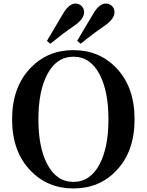

<svg xmlns="http://www.w3.org/2000/svg" viewBox="-20 -1041 825 1080"><path d="M393 19Q248 19 152 -81Q48 -188 48 -370Q48 -551 152 -659Q248 -759 393 -759Q538 -759 634 -659Q737 -552 737 -370Q737 -188 634 -81Q539 19 393 19ZM393 -18Q489 -18 541 -119Q590 -213 590 -370Q590 -527 541 -621Q489 -722 393 -722Q297 -722 245 -621Q196 -527 196 -370Q196 -213 245 -119Q297 -18 393 -18ZM263 -795 244 -811Q263 -844 302 -909Q323 -944 333 -961Q367 -1021 405 -1021Q424 -1021 438 -1008Q453 -994 453 -972Q453 -933 393 -893Q337 -855 271 -801Q266 -797 263 -795ZM434 -795 414 -811Q426 -831 450 -872Q486 -932 503 -961Q537 -1021 576 -1021Q595 -1021 609 -1008Q624 -994 624 -972Q624 -933 564 -893Q497 -847 434 -795Z"/></svg>

Font: GenRyuMin TW B
Style: Regular
Weight: 700
Version: Version 1.501;PS 1;hotconv 16.6.51;makeotf.lib2.5.65220